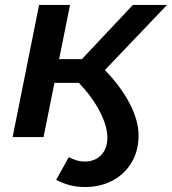

<svg xmlns="http://www.w3.org/2000/svg" viewBox="-20 -554 695 776"><path d="M404 -271Q470 -202 505 -134Q540 -66 540 -6Q540 55 512 102.5Q484 150 434.5 176Q385 202 323 202Q262 202 207 173L258 81Q291 99 322 99Q363 99 388.5 73Q414 47 414 2Q414 -44 383.5 -103Q353 -162 299 -219H200L156 0H31L138 -534H263L219 -315H311L517 -534H655Z"/></svg>

Font: Montserrat Alternates SemiBold
Style: Italic
Weight: 600
Italic angle: -11.3°
Designer: Julieta Ulanovsky
Foundry: Julieta Ulanovsky
Version: Version 7.200